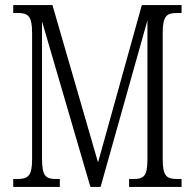

<svg xmlns="http://www.w3.org/2000/svg" viewBox="-20 -734 765 754"><path d="M32 0H215V-31H202C160 -31 145 -41 145 -111V-650L335 0H375L559 -654V-111C559 -42 546 -31 502 -31H487V0H693V-31H677C634 -31 619 -42 619 -109V-605C619 -672 635 -683 675 -683H693V-714H537L365 -96L186 -714H32V-683H49C90 -683 106 -672 106 -605V-108C106 -42 90 -31 46 -31H32Z"/></svg>

Font: Noto Serif Tamil ExtraCondensed Light
Style: Italic
Weight: 300
Width: 2
Italic angle: -12°
Designer: Indian Type Foundry, Tom Grace, and the Monotype Design Team
Foundry: Monotype Imaging Inc.
Version: Version 2.003